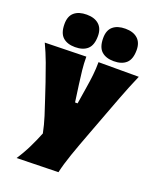

<svg xmlns="http://www.w3.org/2000/svg" viewBox="-174 -842 930 1138"><g transform="rotate(20 291.5 -272.5)"><path d="M72 198Q102.5 152 126.2 103.5Q150 55 168.5 8Q158.5 -42 142.5 -92.8Q126.5 -143.5 110 -192L80 -282Q61.5 -337 40.8 -393Q20 -449 -5 -502L255 -508Q255 -464.5 259.5 -423Q264 -381.5 270 -338L285 -230H301L318 -337Q325 -379 329.5 -419.5Q334 -460 334 -502H588Q570.5 -461.5 555.2 -424Q540 -386.5 522.8 -341.2Q505.5 -296 482 -233L429 -92Q393 3 369.5 70.5Q346 138 334 192ZM416 -538Q366.5 -538 338.8 -563.2Q311 -588.5 311 -646Q311 -695.5 339 -719.2Q367 -743 417 -743Q466.5 -743 494.2 -718.2Q522 -693.5 522 -646Q522 -588.5 494.2 -563.2Q466.5 -538 416 -538ZM172 -538Q122.5 -538 94.8 -563.2Q67 -588.5 67 -646Q67 -695.5 95 -719.2Q123 -743 173 -743Q222.5 -743 250.2 -718.2Q278 -693.5 278 -646Q278 -588.5 250.2 -563.2Q222.5 -538 172 -538Z"/></g></svg>

Font: Commissioner Flair Black
Style: Regular
Weight: 900
Designer: Kostas Bartsokas
Foundry: Kostas Bartsokas
Version: Version 1.000; ttfautohint (v1.8.3)